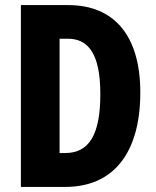

<svg xmlns="http://www.w3.org/2000/svg" viewBox="-20 -734 612 754"><path d="M531 -371C531 -593 429 -714 248 -714H62V0H237C425 0 531 -133 531 -371ZM374 -364C374 -207 331 -133 236 -133H214V-582H246C330 -582 374 -518 374 -364Z"/></svg>

Font: Noto Sans Arabic UI XCn XBd
Style: Regular
Weight: 800
Width: 2
Designer: Monotype Design Team, Nadine Chahine and Nizar Qandah
Foundry: Monotype Imaging Inc.
Version: Version 2.010